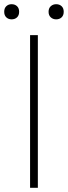

<svg xmlns="http://www.w3.org/2000/svg" viewBox="-33 -893 323 913"><path d="M110 0V-726H147V0ZM22 -801Q7 -801 -3 -810.5Q-13 -820 -13 -837Q-13 -854 -3 -863.5Q7 -873 22 -873Q38 -873 48 -863.5Q58 -854 58 -837Q58 -820 48 -810.5Q38 -801 22 -801ZM234 -801Q219 -801 208.5 -810.5Q198 -820 198 -837Q198 -854 208.5 -863.5Q219 -873 234 -873Q250 -873 260 -863.5Q270 -854 270 -837Q270 -820 260 -810.5Q250 -801 234 -801Z"/></svg>

Font: Noto Sans KR Thin Thin
Style: Regular
Weight: 250
Version: Version 2.004-H2;hotconv 1.0.118;makeotfexe 2.5.65603